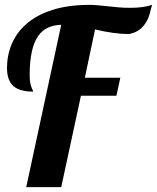

<svg xmlns="http://www.w3.org/2000/svg" viewBox="-20 -770 646 790"><path d="M231.9 -668Q201.2 -667 178 -656.5Q154.8 -646 138.2 -623.5Q102.1 -574.2 102.1 -460.9Q102.1 -428.7 109.4 -411.1Q111.3 -404.8 114.3 -399.9Q116.2 -396.5 116.2 -393.1Q62.5 -393.1 36.6 -414.6Q8.8 -438 8.8 -490.2Q8.8 -542 28.1 -588.4Q47.4 -634.8 86.9 -669.9Q129.4 -708 195.1 -729Q260.7 -750 350.1 -750Q367.2 -750 384.3 -748L409.7 -745.6Q455.1 -740.7 468.8 -739.7Q489.7 -737.8 516.1 -737.8Q569.3 -737.8 606 -750Q601.6 -737.3 596.7 -716.3Q585.9 -674.3 556.6 -649.9Q539.6 -635.7 511.2 -629.9Q450.7 -629.9 371.1 -648.9L329.1 -450.2H475.1L459 -376H313L231.9 0H87.9Z"/></svg>

Font: Pattaya
Style: Regular
Weight: 400
Designer: Pablo Impallari / Thai characters Designed by Thanarat Vachiruckul and Suppakit Chalermlarp
Foundry: Pablo Impallari
Version: Version 2.000